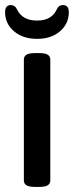

<svg xmlns="http://www.w3.org/2000/svg" viewBox="-22 -734 291 756"><path d="M117 2Q92 2 82 -4.5Q72 -11 72 -23V-500Q72 -512 82 -518.5Q92 -525 117 -525H131Q156 -525 166 -518.5Q176 -512 176 -500V-23Q176 -11 166 -4.5Q156 2 131 2ZM124 -581Q68 -581 33 -611Q-2 -641 -2 -686Q-2 -714 21 -714Q37 -714 45 -697Q66 -653 124 -653Q182 -653 202 -698Q209 -714 226 -714Q249 -714 249 -686Q249 -641 214.5 -611Q180 -581 124 -581Z"/></svg>

Font: Asap Semi Condensed Medium
Style: Regular
Weight: 500
Width: 4
Designer: Pablo Cosgaya
Foundry: Omnibus-Type
Version: Version 3.001; ttfautohint (v1.8.4.7-5d5b)